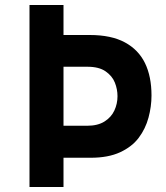

<svg xmlns="http://www.w3.org/2000/svg" viewBox="-20 -748 665 768"><path d="M339 -608Q425 -608 479.5 -578.5Q534 -549 560 -495.5Q586 -442 586 -366Q586 -322 574 -277.5Q562 -233 535 -197Q508 -161 460.5 -139Q413 -117 343 -117H234V0H98V-728H234V-608ZM329 -245Q371 -245 398 -262Q425 -279 437.5 -306Q450 -333 450 -363Q450 -391 439.5 -417.5Q429 -444 402.5 -462.5Q376 -481 330 -481H234V-245Z"/></svg>

Font: Reem Kufi Fun SemiBold
Style: Regular
Weight: 600
Designer: Khaled Hosny
Version: Version 1.005